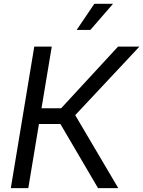

<svg xmlns="http://www.w3.org/2000/svg" viewBox="-20 -967 737 987"><path d="M35.6 0 156.2 -727.5H246.1L193.4 -410.6H294.4L586.9 -727.5H696.8L366.7 -375L587.9 0H483.9L290.5 -329.6H180.2L125.5 0ZM374 -813 464.8 -947.3H561L444.3 -813Z"/></svg>

Font: Inter 24pt
Style: Italic
Weight: 400
Italic angle: -9.3988°
Designer: Rasmus Andersson
Foundry: rsms
Version: Version 4.001;git-66647c0bb